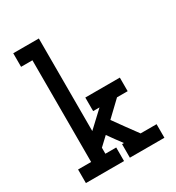

<svg xmlns="http://www.w3.org/2000/svg" viewBox="-180 -859 886 968"><g transform="rotate(-30 263.5 -375.0)"><path d="M35 0V-79H111V-671H45V-750H194V-211L285 -296H248V-375H449V-296H387Q365 -276 344 -255Q323 -234 301 -214Q325 -180 349.5 -146.5Q374 -113 399 -79H492V0H291V-79H302Q287 -99 272 -119.5Q257 -140 243 -160L194 -114V-79H257V0Z"/></g></svg>

Font: Josefin Slab
Style: Bold
Weight: 700
Designer: Santiago Orozco
Foundry: Typemade
Version: Version 2.000